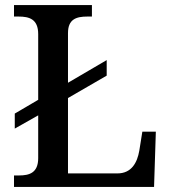

<svg xmlns="http://www.w3.org/2000/svg" viewBox="-20 -734 672 754"><path d="M35 0H585L592 -217H539L527 -142C519 -96 497 -53 441 -53H247V-349L399 -437V-498L247 -409V-604C247 -659 280 -669 323 -669H341V-714H35V-669H53C95 -669 130 -659 130 -600V-342L38 -288V-229L130 -281V-113C130 -55 95 -45 55 -45H35Z"/></svg>

Font: Noto Serif Myanmar Medium
Style: Regular
Weight: 500
Designer: Ben Mitchell and the Monotype Design Team
Foundry: Monotype Imaging Inc.
Version: Version 2.106